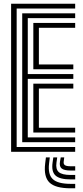

<svg xmlns="http://www.w3.org/2000/svg" viewBox="-20 -820 448 1037"><path d="M40 0V-800H386V-774H70V-26H386V0ZM160 -104V-368H376V-342H190V-130H386V-104ZM100 -52V-748H386V-722H130V-420H376V-394H130V-78H386V-52ZM160 -446V-696H386V-670H190V-472H376V-446ZM249 30 245 63Q238 121.8 265 147.4Q292 173 362 173H386.2V197H362Q279.2 197 247.2 165.9Q215.2 134.8 224 63L228 30ZM327 30 324 53Q322.2 66.5 330.8 72.2Q339.2 78 362 78H386.2V101H362Q326.5 101 313 89.9Q299.5 78.8 304 53L308 30ZM289 30 285 58Q279.8 94 297.6 109.5Q315.5 125 362 125H386.2V149H362Q302.5 149 279.8 127.9Q257 106.8 264 58L268 30Z"/></svg>

Font: Big Shoulders Inline Display Thin Black
Style: Regular
Weight: 900
Version: Version 2.002